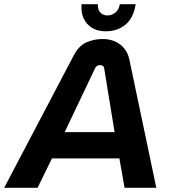

<svg xmlns="http://www.w3.org/2000/svg" viewBox="-60 -900 809 920"><path d="M-40 0 293 -634Q317 -680 353 -696.5Q389 -713 432 -713Q481 -713 515.5 -687Q550 -661 560 -614L689 0H537L512 -141H189L120 0ZM250 -267H489L439 -574Q438 -581 432.5 -584.5Q427 -588 419 -588Q412 -588 405.5 -584.5Q399 -581 396 -574ZM446 -750Q408 -750 381 -766.5Q354 -783 340.5 -812.5Q327 -842 331 -880H409Q408 -862 414 -850Q420 -838 431.5 -832Q443 -826 455 -826Q475 -826 492.5 -839.5Q510 -853 514 -880H590Q580 -814 541.5 -782Q503 -750 446 -750Z"/></svg>

Font: MuseoModerno SemiBold
Style: Italic
Weight: 600
Italic angle: -9°
Designer: Pablo Cosgaya, Héctor Gatti, Marcela Romero, and the Authors of The MuseoModerno Project.
Foundry: Omnibus-Type Team
Version: Version 1.003